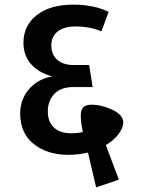

<svg xmlns="http://www.w3.org/2000/svg" viewBox="-20 -712 608 827"><path d="M511 -184Q511 -162 490.5 -134.5Q470 -107 436 -87L492 62L394 95L359 -55Q317 -45 276 -45Q184 -45 125.5 -91.5Q67 -138 67 -223Q67 -284 105 -328Q143 -372 205 -383Q148 -398 114.5 -435Q81 -472 81 -528Q81 -602 138.5 -647Q196 -692 296 -692Q384 -692 448 -661L417 -577Q367 -598 306 -598Q256 -598 228.5 -576.5Q201 -555 201 -516Q201 -478 226 -455Q251 -432 298 -432H364L379 -337H295Q243 -337 214.5 -308Q186 -279 186 -232Q186 -187 212.5 -162.5Q239 -138 286 -138Q318 -138 337 -144Q328 -183 328 -214Q328 -239 339 -250Q350 -261 374 -261Q418 -261 464.5 -239Q511 -217 511 -184Z"/></svg>

Font: FiraGO Medium
Style: Regular
Weight: 500
Designer: bBox Type
Foundry: bBox Type GmbH
Version: Version 1.001;PS 001.001;hotconv 1.0.88;makeotf.lib2.5.64775